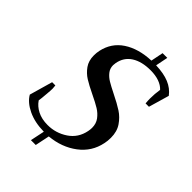

<svg xmlns="http://www.w3.org/2000/svg" viewBox="-254 -891 1094 1094"><g transform="rotate(45 293.0 -344.5)"><path d="M586 -638 550 -514H523Q521 -534 521 -550Q521 -590 527 -627Q509 -647 479 -657.5Q449 -668 410 -668Q339 -668 294.5 -639.5Q250 -611 240 -556Q238 -542 238 -537Q238 -511 253.5 -491.5Q269 -472 291.5 -458.5Q314 -445 356 -424Q409 -398 442 -376.5Q475 -355 498.5 -320.5Q522 -286 522 -236Q522 -209 517 -188Q500 -104 431 -52Q362 0 266 9L248 96H209L227 10Q153 9 98.5 -17Q44 -43 21 -83L61 -223H87Q89 -209 89 -199Q89 -183 86.5 -157Q84 -131 83 -118L80 -96Q99 -67 133.5 -49.5Q168 -32 215 -32Q281 -32 335.5 -68.5Q390 -105 403 -172Q406 -187 406 -200Q406 -234 388 -258Q370 -282 344 -298Q318 -314 272 -336Q222 -360 192.5 -378.5Q163 -397 142 -426.5Q121 -456 121 -499Q121 -520 125 -539Q142 -619 208 -662.5Q274 -706 374 -710L389 -785H427L412 -710Q475 -708 517.5 -690.5Q560 -673 586 -638Z"/></g></svg>

Font: Trirong Medium
Style: Italic
Weight: 500
Italic angle: -12°
Designer: Katatrad Team
Foundry: CadsonDemak
Version: Version 1.001